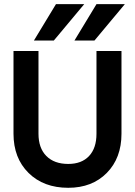

<svg xmlns="http://www.w3.org/2000/svg" viewBox="-20 -895 649 923"><path d="M580.1 -875 434.1 -700.2H337.9L443.8 -875ZM384.8 -875 238.8 -700.2H143.1L249 -875ZM44.9 -649.9H165V-252Q165 -183.1 202.9 -145Q240.7 -106.9 308.1 -106.9Q372.6 -106.9 408.2 -145Q443.8 -183.1 443.8 -252V-649.9H564V-252Q564 -135.3 493.4 -63.7Q422.9 7.8 308.1 7.8Q189.5 7.8 117.2 -63.7Q44.9 -135.3 44.9 -252Z"/></svg>

Font: Overused Grotesk SemiBold
Style: Regular
Weight: 600
Version: Version 0.002